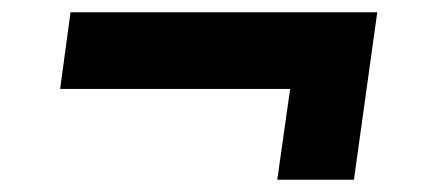

<svg xmlns="http://www.w3.org/2000/svg" viewBox="-20 -333 718 313"><path d="M432 -40H557L595 -313H95L78 -188H453Z"/></svg>

Font: Mluvka ExtraBold
Style: Italic
Weight: 800
Italic angle: -8°
Designer: Modified by Jiří Krblich, Original typeface by Gumpita Rahayu
Foundry: Gumpita Rahayu & Jiří Krblich
Version: Version 2.000;Glyphs 3.1.1 (3134)